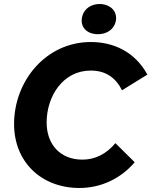

<svg xmlns="http://www.w3.org/2000/svg" viewBox="-20 -919 753 955"><path d="M375 16C484 16 582 -32 650 -112L554 -207C510 -154 454 -125 390 -125C280 -125 212 -200 212 -310C212 -440 293 -568 431 -568C506 -568 555 -533 587 -470L713 -548C651 -662 544 -710 432 -710C208 -710 50 -516 50 -302C50 -113 186 16 375 16ZM459 -749C510 -746 551 -774 557 -820C562 -862 532 -895 483 -899C433 -902 393 -873 387 -827C381 -784 411 -752 459 -749Z"/></svg>

Font: Fixel Display 20240404
Style: Bold Italic
Weight: 700
Italic angle: -10°
Designer: AlfaBravo + MacPaw
Foundry: Kyrylo Tkachov, Marchela Mozhyna, Serhii Makarenko, Maria Weinstein, Zakhar Kryvoshyya
Version: Version 1.211;Glyphs 3.2 (3225)